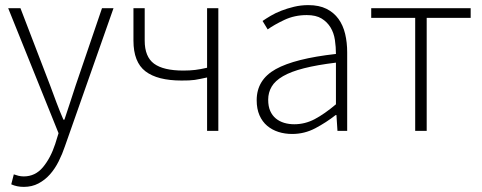

<svg xmlns="http://www.w3.org/2000/svg" viewBox="-20 -512 1887 751"><path d="M73 219Q46 219 24 209L34 170Q42 173 52 175.5Q62 178 73 178Q118 178 148 142Q178 106 196 51L209 9L12 -480H60L176 -178Q187 -148 200.5 -112Q214 -76 228 -44H232Q243 -76 254.5 -112Q266 -148 276 -178L379 -480H424L234 60Q224 90 209.5 119Q195 148 175.5 170Q156 192 130.5 205.5Q105 219 73 219Z M790 0V-209Q775 -206 764 -203.5Q753 -201 742 -199.5Q731 -198 719 -197.5Q707 -197 690 -197Q596 -197 549 -233Q502 -269 502 -353V-480H546V-353Q546 -290 582.5 -263Q619 -236 697 -236Q723 -236 743.5 -238.5Q764 -241 790 -247V-480H834V0Z M1123 12Q1094 12 1069 4Q1044 -4 1025 -20Q1006 -36 995 -61Q984 -86 984 -120Q984 -200 1058.5 -241.5Q1133 -283 1294 -301Q1294 -328 1290 -355.5Q1286 -383 1273 -404.5Q1260 -426 1238 -439.5Q1216 -453 1180 -453Q1132 -453 1092 -434Q1052 -415 1027 -397L1007 -430Q1020 -439 1038.5 -450Q1057 -461 1080 -470Q1103 -479 1130 -485.5Q1157 -492 1186 -492Q1228 -492 1257 -477.5Q1286 -463 1304 -438Q1322 -413 1330 -379.5Q1338 -346 1338 -307V0H1300L1296 -62H1293Q1256 -33 1213.5 -10.5Q1171 12 1123 12ZM1131 -26Q1173 -26 1211 -46Q1249 -66 1294 -104V-267Q1220 -258 1169 -245Q1118 -232 1087 -214Q1056 -196 1042.5 -173Q1029 -150 1029 -122Q1029 -96 1037 -78Q1045 -60 1059 -48.5Q1073 -37 1091.5 -31.5Q1110 -26 1131 -26Z M1604 0V-442H1432V-480H1821V-442H1649V0Z"/></svg>

Font: Giro Light
Style: Regular
Weight: 300
Designer: Paul D. Hunt
Foundry: Adobe Systems Incorporated
Version: Version 1.000;PS 1.0;hotconv 1.0.88;makeotf.lib2.5.647800